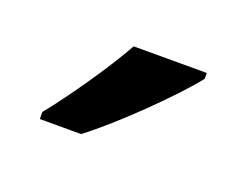

<svg xmlns="http://www.w3.org/2000/svg" viewBox="-44 -839 393 306"><g transform="rotate(20 152.5 -686.0)"><path d="M265 -756V-766H141C116 -721 70 -655 40 -618V-606H110C158 -642 236 -719 265 -756Z"/></g></svg>

Font: Noto Sans Arabic UI Md
Style: Regular
Weight: 500
Designer: Monotype Design Team, Nadine Chahine and Nizar Qandah
Foundry: Monotype Imaging Inc.
Version: Version 2.010